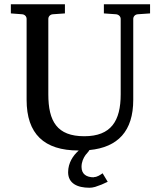

<svg xmlns="http://www.w3.org/2000/svg" viewBox="-20 -692 751 902"><path d="M421 141C386 141 363 126 363 92C363 69 372 50 382 36C388 28 396 21 400 13C534 0 606 -76 606 -223V-603C606 -615 615 -624 627 -625L685 -629V-672H468V-629L525 -625C537 -624 547 -615 547 -603V-249C547 -124 502 -52 376 -52C248 -52 207 -122 207 -249V-603C207 -615 216 -624 228 -625L285 -629V-672H31V-629L84 -625C96 -624 105 -615 105 -603V-223C105 -63 187 15 349 15C349 16 349 17 348 17C324 38 300 73 300 117C300 170 344 190 400 190C408 190 417 189 427 186C449 179 466 172 486 162L462 122C452 129 437 140 421 140Z"/></svg>

Font: Veleka
Style: Regular
Weight: 400
Designer: Stefan Peev, Context Ltd, 2016; SIL International, 1997-2014.
Foundry: Stefan Peev, Context Ltd, 2016
Version: Version 1.000